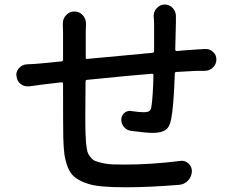

<svg xmlns="http://www.w3.org/2000/svg" viewBox="-20 -794 1040 834"><path d="M647.5 -724.6Q647.5 -744.1 660.2 -757.8Q674.8 -774.4 695.8 -774.4Q716.8 -774.4 731.4 -757.8Q744.1 -743.2 744.1 -723.6Q744.1 -721.7 744.1 -720.7Q744.1 -707 744.1 -696.3Q742.2 -603.5 741.2 -579.1Q741.2 -572.3 748 -572.3Q761.7 -574.2 835 -579.1Q853.5 -580.1 871.1 -581.1Q873 -581.1 874 -581.1Q892.6 -581.1 905.3 -568.4Q919.9 -555.7 919.9 -536.1Q919.9 -515.6 905.8 -501.5Q891.6 -487.3 871.1 -486.3Q844.7 -486.3 835 -486.3Q774.4 -483.4 746.1 -481.4Q739.3 -481.4 739.3 -473.6Q734.4 -329.1 723.6 -277.3Q717.8 -243.2 699.7 -230Q681.6 -216.8 643.6 -216.8Q614.3 -216.8 548.8 -225.6Q530.3 -228.5 518.6 -242.2Q506.8 -255.9 506.8 -274.4Q506.8 -274.4 506.8 -275.4Q507.8 -293 520.5 -303.7Q531.2 -312.5 544.9 -312.5Q547.9 -312.5 550.8 -311.5Q585.9 -306.6 602.5 -306.6Q621.1 -306.6 628.4 -311.5Q635.7 -316.4 637.7 -331.1Q644.5 -374 646.5 -466.8Q647.5 -473.6 639.6 -473.6Q562.5 -467.8 359.4 -447.3Q351.6 -447.3 351.6 -439.5Q350.6 -347.7 350.6 -291Q350.6 -232.4 351.6 -211.9Q352.5 -188.5 353.5 -176.3Q354.5 -164.1 356.9 -148.4Q359.4 -132.8 363.8 -125Q368.2 -117.2 376.5 -107.4Q384.8 -97.7 396.5 -93.8Q408.2 -89.8 426.3 -85.4Q444.3 -81.1 466.8 -80.1Q489.3 -79.1 519.5 -79.1Q635.7 -79.1 761.7 -94.7Q765.6 -95.7 768.6 -95.7Q785.2 -95.7 798.8 -84Q813.5 -70.3 813.5 -50.8Q813.5 -49.8 813.5 -49.8Q812.5 -26.4 796.9 -9.8Q781.2 6.8 758.8 8.8Q627 19.5 526.4 19.5Q464.8 19.5 422.4 15.6Q379.9 11.7 349.6 0Q319.3 -11.7 301.8 -26.9Q284.2 -42 273.9 -68.8Q263.7 -95.7 259.8 -124Q255.9 -152.3 254.9 -197.3Q253.9 -239.3 253.9 -429.7Q253.9 -436.5 247.1 -436.5Q180.7 -428.7 165 -426.8Q139.6 -423.8 107.4 -418.9Q103.5 -418.9 99.6 -418.9Q84 -418.9 70.3 -428.7Q53.7 -441.4 51.8 -462.9Q50.8 -465.8 50.8 -467.8Q50.8 -485.4 62.5 -498Q76.2 -513.7 96.7 -514.6Q127 -515.6 158.2 -518.6Q209 -523.4 247.1 -527.3Q253.9 -528.3 253.9 -535.2V-649.4Q253.9 -669.9 252.9 -689.5Q252.9 -690.4 252.9 -692.4Q252.9 -712.9 266.6 -727.5Q281.2 -744.1 303.2 -744.1Q325.2 -744.1 339.8 -727.5Q353.5 -711.9 353.5 -691.4Q353.5 -690.4 353.5 -689.5Q352.5 -671.9 352.5 -654.3Q352.5 -588.9 352.5 -543.9Q351.6 -537.1 359.4 -538.1Q479.5 -549.8 641.6 -564.5Q649.4 -565.4 649.4 -572.3V-693.4Z"/></svg>

Font: Gen Jyuu Gothic Medium
Style: Regular
Weight: 500
Designer: [Source Han Sans]
Ryoko NISHIZUKA  (kana & ideographs); Paul D. Hunt (Latin, Greek & Cyrillic); Wenlong ZHANG  (bopomofo
Version: Version 1.002.20150607